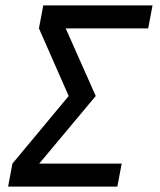

<svg xmlns="http://www.w3.org/2000/svg" viewBox="-20 -690 590 710"><path d="M414 0H10L26 -85L234 -335L124 -585L140 -670H544L528 -585H223L334 -335L125 -85H430Z"/></svg>

Font: Lode Dark Term
Style: Bold Italic
Weight: 700
Italic angle: -11°
Monospace: yes
Designer: Belleve Invis
Foundry: Belleve Invis
Version: Version 29.2.0